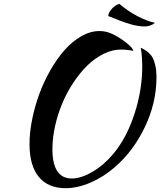

<svg xmlns="http://www.w3.org/2000/svg" viewBox="-20 -903 841 1007"><path d="M562 -728Q599.6 -711.9 638.4 -681.9Q677.2 -651.9 679.2 -636.2Q647 -643.1 613.8 -643.1Q569.3 -643.1 523.9 -620.8Q478.5 -598.6 439.5 -560.8Q400.4 -522.9 366 -471.4Q331.5 -419.9 307.4 -362.5Q283.2 -305.2 269 -242.4Q254.9 -179.7 254.9 -121.1Q254.9 33.2 356.9 33.2Q405.8 33.2 466.3 -2.7Q526.9 -38.6 575.2 -97.2Q644 -179.7 685.1 -305.2Q726.1 -430.7 726.1 -554.2Q726.1 -576.7 724.9 -595.2Q723.6 -613.8 722.7 -622.3Q721.7 -630.9 720 -640.9Q718.3 -650.9 717.8 -652.8Q731.9 -646 739.5 -641.6Q747.1 -637.2 760.7 -625Q774.4 -612.8 781.7 -598.4Q789.1 -584 794.9 -558.3Q800.8 -532.7 800.8 -500Q800.8 -364.3 740.2 -237.5Q679.7 -110.8 583 -26.9Q522.9 25.4 454.6 54.7Q386.2 84 324.2 84Q232.4 84 183.6 24.9Q134.8 -34.2 134.8 -147Q134.8 -207.5 148.4 -275.9Q162.1 -344.2 186 -409.7Q210 -475.1 244.6 -535.4Q279.3 -595.7 319.1 -640.9Q358.9 -686 406.5 -713.1Q454.1 -740.2 502 -740.2Q532.7 -740.2 562 -728ZM606 -882.8Q647.9 -846.7 698 -819.8Q748 -793 793 -783.2Q769.5 -764.2 737.8 -764.2Q706.1 -764.2 664.8 -775.9Q623.5 -787.6 547.9 -818.8Q547.9 -836.4 566.4 -856.7Q585 -877 606 -882.8Z"/></svg>

Font: Kaushan Script
Style: Regular
Weight: 400
Designer: Pablo Impallari
Foundry: Pablo Impallari
Version: Version 1.002